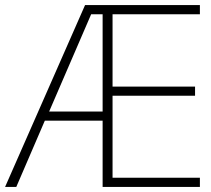

<svg xmlns="http://www.w3.org/2000/svg" viewBox="-21 -734 828 754"><path d="M764 0V-36H421V-358H745V-394H421V-678H764V-714H313L-1 0H43L155 -260H382V0ZM172 -296 337 -678H382V-296Z"/></svg>

Font: Noto Sans Gurmukhi ExtraLight
Style: Regular
Weight: 200
Designer: Jelle Bosma - Monotype Design Team
Foundry: Monotype Imaging Inc.
Version: Version 2.004